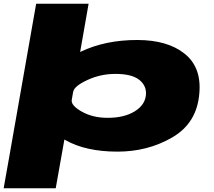

<svg xmlns="http://www.w3.org/2000/svg" viewBox="-36 -805 1144 1025"><path d="M-16.5 200H261.5L369.5 -407H91.5ZM19 0H289L313 -78L437 -785H157ZM591.5 4.5Q753.5 4.5 884.2 -71.8Q1015 -148 1028 -305Q1041 -445 949.8 -518.2Q858.5 -591.5 696.5 -591.5Q526.5 -591.5 396.2 -529.5Q266 -467.5 259.5 -435.5L355 -315.5Q360.5 -345.5 430.8 -378Q501 -410.5 580 -410.5Q668 -410.5 707.8 -378.5Q747.5 -346.5 743 -298Q738 -244 682.2 -210Q626.5 -176 538.5 -176Q459.5 -176 400.8 -209Q342 -242 347 -272L210 -151Q204.5 -119 313 -57.2Q421.5 4.5 591.5 4.5Z"/></svg>

Font: Anybody ExtraExpanded Black
Style: Italic
Weight: 900
Width: 8
Italic angle: -10°
Version: Version 1.113;gftools[0.9.25]